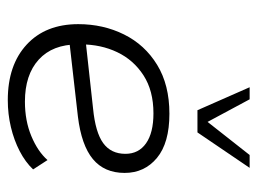

<svg xmlns="http://www.w3.org/2000/svg" viewBox="-104 -547 661 493"><g transform="rotate(90 226.5 -300.5)"><path d="M237 10Q147 10 94.5 -38.5Q42 -87 42 -171Q42 -235 68.5 -288.5Q95 -342 146.5 -373.5Q198 -405 272 -405Q347 -405 385.5 -373Q424 -341 424 -290Q424 -238 388.5 -208.5Q353 -179 279 -170L77 -147V-189L259 -209Q320 -215 347.5 -235Q375 -255 375 -292Q375 -326 348 -345Q321 -364 271 -364Q213 -364 173.5 -338.5Q134 -313 114 -271Q94 -229 94 -178V-170Q94 -105 133 -69.5Q172 -34 241 -34Q290 -34 329.5 -50.5Q369 -67 391 -92L415 -55Q396 -35 368 -20.5Q340 -6 306.5 2Q273 10 237 10ZM263 -477 204 -611H235L293 -503L378 -611H411L320 -477Z"/></g></svg>

Font: Rokkitt SemiBold Light
Style: Italic
Weight: 300
Italic angle: -9°
Version: Version 3.103